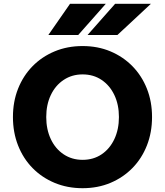

<svg xmlns="http://www.w3.org/2000/svg" viewBox="-20 -973 867 1009"><path d="M414 16Q334 16 267 -12Q200 -40 151 -90Q102 -140 75 -208.5Q48 -277 48 -358Q48 -439 75 -507Q102 -575 151 -625Q200 -675 267 -703Q334 -731 414 -731Q494 -731 560.5 -703Q627 -675 676 -625Q725 -575 752 -507Q779 -439 779 -358Q779 -277 752 -208.5Q725 -140 676 -90Q627 -40 560.5 -12Q494 16 414 16ZM414 -133Q471 -133 514 -162Q557 -191 581 -242Q605 -293 605 -358Q605 -423 581 -473.5Q557 -524 514 -553Q471 -582 414 -582Q358 -582 314.5 -553Q271 -524 247 -473.5Q223 -423 223 -358Q223 -293 247 -242Q271 -191 314.5 -162Q358 -133 414 -133ZM536 -953 391 -789H234L348 -953ZM773 -953 597 -789H440L585 -953Z"/></svg>

Font: Wix Madefor Text ExtraBold
Style: Regular
Weight: 800
Designer: Dalton Maag Ltd
Foundry: Dalton Maag Ltd
Version: Version 3.100